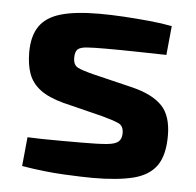

<svg xmlns="http://www.w3.org/2000/svg" viewBox="-43 -551 618 606"><g transform="rotate(5 266.0 -248.0)"><path d="M249 -507Q285 -507 326.5 -504.5Q368 -502 408.5 -498Q449 -494 479 -488L470 -396Q422 -397 373.5 -398Q325 -399 278 -399Q239 -399 218 -397.5Q197 -396 189 -388.5Q181 -381 181 -362Q181 -339 195.5 -331.5Q210 -324 246 -315L374 -284Q437 -268 467 -236.5Q497 -205 497 -142Q497 -80 473.5 -47Q450 -14 400.5 -1.5Q351 11 272 11Q241 11 180 8Q119 5 47 -7L56 -99Q75 -98 102.5 -97.5Q130 -97 163 -97Q196 -97 229 -97Q280 -97 307 -99.5Q334 -102 344 -111Q354 -120 354 -138Q354 -161 337.5 -168.5Q321 -176 284 -186L159 -217Q111 -230 85 -250Q59 -270 48.5 -298.5Q38 -327 38 -367Q38 -418 59 -449Q80 -480 126 -493.5Q172 -507 249 -507Z"/></g></svg>

Font: Exo 2
Style: Bold
Weight: 700
Designer: Natanael Gama
Foundry: Natanael Gama
Version: Version 2.010